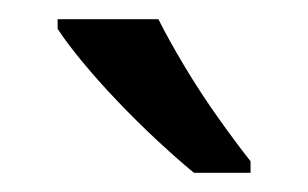

<svg xmlns="http://www.w3.org/2000/svg" viewBox="-20 -786 321 200"><path d="M145 -766Q156 -744 172.5 -716.5Q189 -689 207.5 -663Q226 -637 241 -618V-606H182Q165 -620 144 -639.5Q123 -659 102.5 -680.5Q82 -702 65.5 -722Q49 -742 40 -756V-766Z"/></svg>

Font: ubangla05
Style: Book
Weight: 400
Designer: Jelle Bosma - Monotype Design Team
Foundry: Monotype Imaging Inc.
Version: Version 2.003